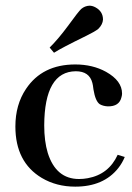

<svg xmlns="http://www.w3.org/2000/svg" viewBox="-20 -660 473 689"><path d="M35.2 -206.1Q35.2 -78.1 129.9 -21.5Q182.6 9.8 250 9.8Q351.6 9.8 404.3 -56.6Q418.9 -75.2 427.7 -96.7L402.3 -104.5Q370.1 -34.2 294.9 -20.5Q279.3 -17.6 263.7 -17.6Q180.7 -17.6 151.4 -111.3Q138.7 -153.3 138.7 -210Q139.6 -403.3 252 -404.3Q300.8 -404.3 311.5 -362.3Q313.5 -355.5 315.4 -338.9Q322.3 -296.9 337.9 -286.1Q349.6 -279.3 366.2 -278.3Q408.2 -277.3 416 -311.5Q418 -318.4 418 -324.2Q418 -370.1 360.4 -402.3Q312.5 -428.7 250 -428.7Q131.8 -428.7 73.2 -340.8Q35.2 -284.2 35.2 -206.1ZM333 -556.6Q348.6 -572.3 349.6 -589.8Q349.6 -619.1 322.3 -633.8Q311.5 -639.6 300.8 -639.6Q284.2 -638.7 271.5 -627.9Q261.7 -619.1 222.7 -565.4Q189.5 -520.5 158.2 -489.3L173.8 -470.7Q199.2 -487.3 289.1 -531.2Q321.3 -546.9 333 -556.6Z"/></svg>

Font: Abhaya Libre SemiBold
Style: Regular
Weight: 600
Designer: Pushpananda Ekanayake, Sol Matas, Pathum Egodawatta
Foundry: Mooniak
Version: Version 1.050 ; ttfautohint (v1.6)